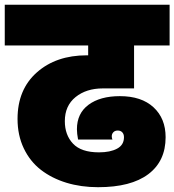

<svg xmlns="http://www.w3.org/2000/svg" viewBox="-31 -760 726 799"><path d="M-11.2 -570.8V-740.2H674.8V-570.8H526.9V-392.1H397Q328.1 -392.1 283.4 -356Q238.8 -319.8 238.8 -255.9Q238.8 -198.2 272.9 -162.1Q307.1 -126 380.9 -126Q427.7 -126 456.3 -141.4Q484.9 -156.7 484.9 -189Q484.9 -201.7 478 -209.2Q471.2 -216.8 459 -216.8Q447.3 -216.8 440.7 -209.7Q434.1 -202.6 434.1 -192.9Q434.1 -185.1 437 -179.2H293.9Q289.1 -204.6 289.1 -222.2Q289.1 -288.1 337.4 -324Q385.7 -359.9 467.8 -359.9Q557.6 -359.9 607.9 -313.5Q658.2 -267.1 658.2 -189Q658.2 -89.4 586.2 -35.2Q514.2 19 377 19Q306.2 19 245.4 0.5Q184.6 -18.1 139.2 -53.2Q93.8 -88.4 67.9 -142.8Q42 -197.3 42 -265.1Q42 -387.7 122.3 -458.7Q202.6 -529.8 330.1 -529.8H335.9V-570.8Z"/></svg>

Font: SVN-Poppins Black
Style: Regular
Weight: 900
Designer: Ninad Kale (Devanagari), Jonny Pinhorn (Latin)
Foundry: Indian Type Foundry
Version: Version 3.002 2017